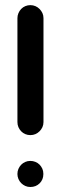

<svg xmlns="http://www.w3.org/2000/svg" viewBox="-20 -729 237 748"><path d="M149.4 -253.4Q149.4 -242.7 145.3 -233.6Q141.1 -224.6 134 -217.5Q127 -210.4 117.9 -206.5Q108.9 -202.6 98.1 -202.6Q87.9 -202.6 78.6 -206.5Q69.3 -210.4 62.5 -217.5Q55.7 -224.6 51.8 -233.6Q47.9 -242.7 47.9 -253.4V-658.2Q47.9 -668.5 51.8 -677.7Q55.7 -687 62.5 -694.1Q69.3 -701.2 78.6 -705.1Q87.9 -709 98.1 -709Q108.9 -709 117.9 -705.1Q127 -701.2 134 -694.1Q141.1 -687 145.3 -678Q149.4 -668.9 149.4 -658.2V-456.1ZM148.9 -50.8Q148.9 -29.3 134.5 -14.9Q120.1 -0.5 98.1 -0.5Q87.4 -0.5 78.4 -4.6Q69.3 -8.8 62.5 -15.6Q55.7 -22.5 51.8 -31.7Q47.9 -41 47.9 -50.8V-51.8Q47.9 -62 51.8 -71Q55.7 -80.1 62.5 -87.2Q69.3 -94.2 78.4 -98.1Q87.4 -102.1 98.1 -102.1Q108.4 -102.1 117.7 -98.4Q127 -94.7 133.8 -87.9Q140.6 -81.1 144.8 -72Q148.9 -63 148.9 -51.8V-51.3Z"/></svg>

Font: TGL 0-17
Style: Regular
Weight: 400
Designer: Peter Wiegel
Foundry: Peter Wiegel
Version: Version 1.003 2010